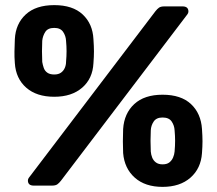

<svg xmlns="http://www.w3.org/2000/svg" viewBox="-20 -725 847 750"><path d="M112 0Q89 0 89 -20Q89 -26 93 -31L587 -681Q594 -690 601 -695Q608 -700 622 -700H693Q716 -700 716 -680Q716 -674 712 -669L218 -19Q211 -10 204 -5Q197 0 183 0ZM615 5Q547 5 506.5 -31Q466 -67 461 -127Q460 -153 460 -173Q460 -193 461 -221Q465 -282 504.5 -318.5Q544 -355 615 -355Q687 -355 726 -318.5Q765 -282 769 -221Q771 -193 771 -173Q771 -153 769 -127Q765 -67 724 -31Q683 5 615 5ZM615 -83Q632 -83 641.5 -90.5Q651 -98 656 -109.5Q661 -121 662 -133Q664 -156 664 -175Q664 -194 662 -216Q661 -235 650.5 -250.5Q640 -266 615 -266Q591 -266 580.5 -250.5Q570 -235 569 -216Q568 -194 568 -175Q568 -156 569 -133Q570 -121 574.5 -109.5Q579 -98 589 -90.5Q599 -83 615 -83ZM192 -347Q123 -347 82.5 -382.5Q42 -418 38 -478Q36 -504 36.5 -524Q37 -544 38 -572Q41 -632 80.5 -668.5Q120 -705 192 -705Q264 -705 303 -668.5Q342 -632 345 -572Q347 -544 347 -524Q347 -504 345 -478Q342 -418 301 -382.5Q260 -347 192 -347ZM192 -434Q208 -434 218 -441Q228 -448 233 -459.5Q238 -471 238 -483Q240 -506 240 -525Q240 -544 238 -566Q237 -585 226.5 -600.5Q216 -616 192 -616Q167 -616 157 -600.5Q147 -585 145 -566Q144 -544 144 -525Q144 -506 145 -483Q147 -471 151 -459.5Q155 -448 165 -441Q175 -434 192 -434Z"/></svg>

Font: DVN-Rubik
Style: Bold
Weight: 700
Designer: Hubert and Fischer
Foundry: Hubert & Fischer
Version: Version 2.102